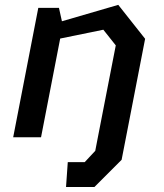

<svg xmlns="http://www.w3.org/2000/svg" viewBox="-20 -552 660 772"><path d="M491.5 -25 563.5 -396 455.5 -532.5 229 -466.5 217 -520.5H134L33 0H145L222 -397L395.5 -432.5L445.5 -369.5L373.5 0L363 54.5L320.5 100H252.5L245.5 200H359.5L469 90.5Z"/></svg>

Font: Monaspace Krypton Medium
Style: Italic
Weight: 500
Italic angle: -11°
Designer: Riley Cran & the Lettermatic Team
Foundry: Lettermatic
Version: Version 1.101 (Monaspace Krypton)